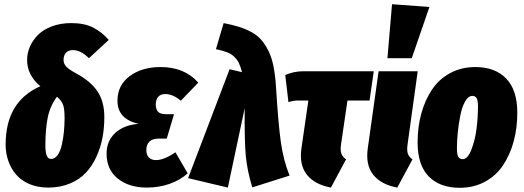

<svg xmlns="http://www.w3.org/2000/svg" viewBox="-20 -873 2490 913"><path d="M318.8 -763.2Q380.4 -763.2 421.9 -742.4Q463.4 -721.7 497.1 -683.1L402.8 -596.2Q364.3 -634.8 327.1 -634.8Q305.2 -634.8 293.7 -622.1Q282.2 -609.4 282.2 -587.9Q282.2 -570.3 294.9 -556.4Q307.6 -542.5 344.2 -522.9Q412.1 -485.8 444.1 -437.7Q476.1 -389.6 476.1 -315.9Q476.1 -265.1 467.3 -218.3Q458.5 -171.4 438.5 -127.7Q418.5 -84 388.4 -51.8Q358.4 -19.5 312.3 -0.2Q266.1 19 209 19Q160.2 19 121.1 2.7Q82 -13.7 57.4 -42Q32.7 -70.3 19.8 -107.2Q6.8 -144 6.8 -186Q6.8 -390.6 171.9 -462.9Q108.9 -515.6 108.9 -587.9Q108.9 -620.6 122.3 -651.4Q135.7 -682.1 160.9 -707.3Q186 -732.4 227.1 -747.8Q268.1 -763.2 318.8 -763.2ZM251 -413.1Q217.8 -368.7 206.8 -313Q195.8 -257.3 195.8 -183.1Q195.8 -147.5 202.4 -132.3Q209 -117.2 223.1 -117.2Q240.7 -117.2 253.9 -135.5Q267.1 -153.8 273.9 -184.3Q280.8 -214.8 283.9 -246.6Q287.1 -278.3 287.1 -312Q287.1 -355.5 279.8 -375Q272.5 -394.5 251 -413.1Z M677.7 19Q593.8 19 540.3 -23.7Q486.8 -66.4 486.8 -142.1Q486.8 -203.1 528.1 -241Q569.3 -278.8 639.6 -284.2Q538.6 -306.2 538.6 -394Q538.6 -467.8 596.7 -511Q654.8 -554.2 743.7 -554.2Q857.4 -554.2 922.9 -480L839.8 -394Q802.2 -425.8 765.6 -425.8Q743.7 -425.8 732.2 -412.4Q720.7 -398.9 720.7 -376Q720.7 -354 731.2 -342Q741.7 -330.1 768.6 -330.1H807.6L772.9 -213.9H733.9Q704.6 -213.9 690.2 -199.2Q675.8 -184.6 675.8 -160.2Q675.8 -137.2 687.5 -124.5Q699.2 -111.8 721.7 -111.8Q760.7 -111.8 814 -148.9L872.6 -48.8Q837.4 -16.6 786.6 1.2Q735.8 19 677.7 19Z M1043.5 -763.2Q1085.4 -754.9 1115 -745.8Q1144.5 -736.8 1173.3 -721.7Q1202.1 -706.5 1220.9 -685.3Q1239.7 -664.1 1255.6 -632.8Q1271.5 -601.6 1280.3 -558.6Q1289.1 -515.6 1292.5 -459Q1303.2 -282.7 1315.7 -195.8Q1328.1 -108.9 1356.9 -38.1L1179.7 18.1Q1155.8 -60.1 1148.9 -130.4Q1142.1 -200.7 1143.6 -358.9L1063.5 19L874.5 -25.9L1071.8 -543.9L1130.9 -529.8Q1123.5 -557.6 1115.5 -574Q1107.4 -590.3 1093.5 -603.5Q1079.6 -616.7 1059.6 -624.5Q1039.6 -632.3 1006.8 -639.2Z M1632.3 -395 1601.6 -186Q1597.7 -158.7 1603 -143.1Q1608.4 -127.4 1625.5 -115.2L1553.7 19Q1477.1 4.9 1439.5 -42Q1401.9 -88.9 1413.6 -168.9L1446.3 -395H1395.5Q1374 -395 1351.6 -387.2L1336.4 -516.1Q1376.5 -534.2 1422.4 -534.2H1757.3L1737.3 -395Z M1844.2 -853 2022 -839.8 1938 -596.2H1822.3ZM1966.3 -534.2 1918 -186Q1914.1 -158.7 1919.2 -142.8Q1924.3 -127 1941.4 -115.2L1869.1 19Q1792.5 4.9 1754.9 -42Q1717.3 -88.9 1729 -168.9L1780.3 -534.2Z M2166 20Q2071.8 20 2018.8 -33.9Q1965.8 -87.9 1965.8 -195.8Q1965.8 -269 1983.4 -333Q2001 -397 2034.2 -446.8Q2067.4 -496.6 2120.6 -525.4Q2173.8 -554.2 2240.2 -554.2Q2334 -554.2 2387 -499.5Q2439.9 -444.8 2439.9 -336.9Q2439.9 -263.7 2422.4 -199.7Q2404.8 -135.7 2371.6 -86.4Q2338.4 -37.1 2285.4 -8.5Q2232.4 20 2166 20ZM2180.2 -116.2Q2204.1 -116.2 2221.7 -161.6Q2239.3 -207 2246.1 -261.7Q2252.9 -316.4 2252.9 -367.2Q2252.9 -395 2246.6 -406Q2240.2 -417 2226.1 -417Q2207 -417 2192.1 -391.1Q2177.2 -365.2 2169.2 -325.2Q2161.1 -285.2 2157 -244.4Q2152.8 -203.6 2152.8 -167Q2152.8 -138.7 2159.4 -127.4Q2166 -116.2 2180.2 -116.2Z"/></svg>

Font: Fira Sans Compressed Heavy
Style: Italic
Weight: 900
Width: 3
Italic angle: -8°
Designer: Carrois Corporate & Edenspiekermann AG
Foundry: Carrois Corporate GbR & Edenspiekermann AG
Version: Version 4.203;PS 004.203;hotconv 1.0.88;makeotf.lib2.5.64775